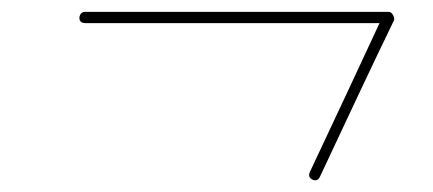

<svg xmlns="http://www.w3.org/2000/svg" viewBox="-20 -294 731 324"><path d="M124 -255Q114 -255 114 -264Q115 -274 124 -274Q252 -274 380 -274Q508 -274 636 -274Q640 -274 643 -269Q646 -264 645 -260Q613 -194 582 -128Q551 -62 520 4Q516 13 507 9Q499 5 503 -4Q534 -70 565 -136Q596 -202 627 -269Q629 -273 635 -264Q640 -255 636 -255Q508 -255 380 -255Q252 -255 124 -255Q124 -255 124 -255Q124 -255 124 -255Z"/></svg>

Font: FRB American Cursive Guidelines Arrows Extralight
Style: Italic
Weight: 200
Italic angle: -25°
Version: Version 2.0;Modular Font Editor K font №1